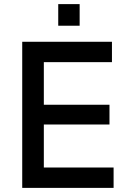

<svg xmlns="http://www.w3.org/2000/svg" viewBox="-20 -913 640 933"><path d="M88 0V-710H524V-611H193V-404H512V-308H193V-99H532V0ZM263 -788V-893H367V-788Z"/></svg>

Font: Geist Mono Medium
Style: Regular
Weight: 500
Monospace: yes
Designer: Basement.studio, Andrés Briganti, Mateo Zaragoza
Foundry: Basement.studio, Vercel, Andrés Briganti, Guido Ferreyra, Mateo Zaragoza
Version: Version 1.500; ttfautohint (v1.8.4.7-5d5b)